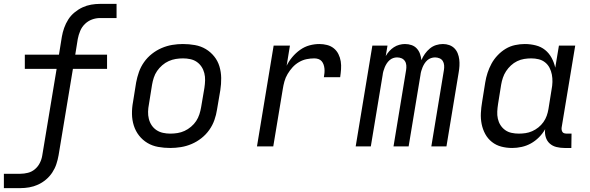

<svg xmlns="http://www.w3.org/2000/svg" viewBox="-24 -755 3044 990"><path d="M-4 215V141H81Q100 141 120 136Q140 131 156 117.5Q172 104 181.5 85Q191 66 194 46L268 -400H104V-473H280L295 -566Q299 -589 307 -611.5Q315 -634 328 -654.5Q341 -675 360.5 -691Q380 -707 401.5 -717Q423 -727 446 -731Q469 -735 492 -735H577V-662H492Q471 -662 450.5 -654.5Q430 -647 414 -631.5Q398 -616 389.5 -595.5Q381 -575 377 -554L364 -473H528V-400H352L278 46Q274 69 266.5 91.5Q259 114 245.5 134.5Q232 155 213 171Q194 187 172 197Q150 207 127 211Q104 215 81 215Z M854 8Q822 8 791.5 2.5Q761 -3 736 -18Q711 -33 693 -56Q675 -79 666 -107.5Q657 -136 656.5 -167Q656 -198 662 -230L678 -330Q683 -357 692.5 -384Q702 -411 719 -435Q736 -459 759.5 -477.5Q783 -496 810 -507.5Q837 -519 864.5 -523.5Q892 -528 919 -528Q951 -528 981.5 -522.5Q1012 -517 1037 -502Q1062 -487 1080.5 -464Q1099 -441 1107.5 -412.5Q1116 -384 1116.5 -353Q1117 -322 1112 -290L1095 -190Q1091 -163 1081.5 -136Q1072 -109 1055 -85Q1038 -61 1014.5 -42.5Q991 -24 964 -12.5Q937 -1 909 3.5Q881 8 854 8ZM854 -66Q873 -66 891.5 -69Q910 -72 927.5 -80Q945 -88 961 -101.5Q977 -115 987.5 -131Q998 -147 1004 -165.5Q1010 -184 1013 -202L1030 -302Q1033 -322 1033.5 -341Q1034 -360 1029.5 -378Q1025 -396 1015 -411Q1005 -426 990.5 -436Q976 -446 957.5 -450Q939 -454 920 -454Q901 -454 882.5 -451Q864 -448 846 -440Q828 -432 812.5 -418.5Q797 -405 786 -389Q775 -373 769 -354.5Q763 -336 760 -318L744 -218Q740 -198 739.5 -179Q739 -160 743.5 -142Q748 -124 758 -109Q768 -94 783 -84Q798 -74 816.5 -70Q835 -66 854 -66Z M1301 0 1387 -520H1471L1454 -416Q1465 -439 1483 -460.5Q1501 -482 1523.5 -498Q1546 -514 1571.5 -521Q1597 -528 1623 -528Q1643 -528 1662.5 -523Q1682 -518 1697 -506Q1712 -494 1721 -476Q1730 -458 1733 -438.5Q1736 -419 1734.5 -398Q1733 -377 1730 -357H1646Q1648 -368 1649 -379Q1650 -390 1649 -401Q1648 -412 1644.5 -422Q1641 -432 1634.5 -439.5Q1628 -447 1618 -450.5Q1608 -454 1597 -454Q1577 -454 1557 -450Q1537 -446 1518 -435Q1499 -424 1484.5 -408Q1470 -392 1459 -373.5Q1448 -355 1442.5 -335Q1437 -315 1434 -295L1385 0Z M1810 0 1896 -520H1974L1965 -466Q1973 -480 1983.5 -491.5Q1994 -503 2007 -511.5Q2020 -520 2035 -524Q2050 -528 2064 -528Q2082 -528 2098 -522.5Q2114 -517 2125 -505Q2136 -493 2141.5 -477.5Q2147 -462 2149 -445Q2156 -462 2167 -477.5Q2178 -493 2192.5 -505Q2207 -517 2224.5 -522.5Q2242 -528 2260 -528Q2277 -528 2292.5 -522.5Q2308 -517 2319 -506Q2330 -495 2336 -480Q2342 -465 2344 -448.5Q2346 -432 2345 -415Q2344 -398 2341 -381L2278 0H2200L2265 -394Q2267 -406 2266 -418.5Q2265 -431 2259 -440.5Q2253 -450 2242 -454.5Q2231 -459 2219 -459Q2209 -459 2198.5 -455.5Q2188 -452 2179.5 -444.5Q2171 -437 2165 -427.5Q2159 -418 2155 -408.5Q2151 -399 2148 -388.5Q2145 -378 2144 -368L2083 0H2005L2070 -394Q2072 -406 2071 -418.5Q2070 -431 2063.5 -440.5Q2057 -450 2046.5 -454.5Q2036 -459 2023 -459Q2013 -459 2003 -455.5Q1993 -452 1984.5 -444.5Q1976 -437 1970 -427.5Q1964 -418 1960 -408.5Q1956 -399 1953 -388.5Q1950 -378 1949 -368L1888 0Z M2617 8Q2588 8 2561 1Q2534 -6 2512.5 -23Q2491 -40 2478 -64Q2465 -88 2459.5 -115.5Q2454 -143 2455.5 -172Q2457 -201 2462 -230L2478 -330Q2482 -355 2490 -379.5Q2498 -404 2510.5 -427Q2523 -450 2542 -470Q2561 -490 2583.5 -503.5Q2606 -517 2631.5 -522.5Q2657 -528 2682 -528Q2711 -528 2738.5 -521Q2766 -514 2786.5 -497.5Q2807 -481 2820 -457Q2833 -433 2839 -406L2858 -520H2942L2872 -98Q2871 -92 2872 -85.5Q2873 -79 2876.5 -74Q2880 -69 2886.5 -67.5Q2893 -66 2900 -66H2923L2922 8H2887Q2865 8 2845 3Q2825 -2 2810.5 -15Q2796 -28 2790 -48Q2784 -68 2787 -89Q2774 -66 2755 -47Q2736 -28 2713.5 -15.5Q2691 -3 2666 2.5Q2641 8 2617 8ZM2651 -66Q2668 -66 2685.5 -68.5Q2703 -71 2720 -78.5Q2737 -86 2752 -98Q2767 -110 2778 -125.5Q2789 -141 2795 -158Q2801 -175 2804 -193L2820 -293Q2824 -313 2824.5 -332.5Q2825 -352 2821.5 -370.5Q2818 -389 2809.5 -405.5Q2801 -422 2786.5 -433.5Q2772 -445 2753.5 -449.5Q2735 -454 2715 -454Q2697 -454 2678.5 -451Q2660 -448 2642.5 -439.5Q2625 -431 2610.5 -417.5Q2596 -404 2585.5 -388Q2575 -372 2569 -354Q2563 -336 2560 -318L2544 -218Q2541 -199 2540 -180Q2539 -161 2543 -143Q2547 -125 2556.5 -110Q2566 -95 2580.5 -84.5Q2595 -74 2613.5 -70Q2632 -66 2651 -66Z"/></svg>

Font: Iosevka Extended
Style: Italic
Weight: 400
Width: 7
Italic angle: -9°
Monospace: yes
Designer: Belleve Invis
Foundry: Belleve Invis
Version: Version 32.5.0; ttfautohint (v1.8.4)